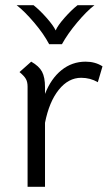

<svg xmlns="http://www.w3.org/2000/svg" viewBox="-20 -718 429 738"><path d="M374 -463 356 -402Q327 -419 292 -419Q243 -419 206 -373Q169 -327 153 -246V0H86V-385Q86 -403 79.5 -414.5Q73 -426 55 -441L100 -481Q130 -464 141.5 -442.5Q153 -421 153 -383V-357Q176 -416 216.5 -448.5Q257 -481 309 -481Q346 -481 374 -463ZM44 -698H109Q133 -679 159 -649.5Q185 -620 194 -601Q202 -620 228 -649.5Q254 -679 278 -698H343Q313 -675 276.5 -631.5Q240 -588 218 -548H169Q148 -588 111 -631.5Q74 -675 44 -698Z"/></svg>

Font: KoHo
Style: Regular
Weight: 400
Version: Version 1.000; ttfautohint (v1.6)